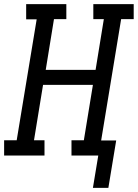

<svg xmlns="http://www.w3.org/2000/svg" viewBox="-30 -755 669 932"><path d="M421 157 447 0H317V-74H377L421 -343H179L135 -74H186V0H-10V-74H51L148 -661H97V-735H292V-662H232L192 -416H434L474 -662H423V-735H619V-662H558L461 -73H534L496 157Z"/></svg>

Font: Iosevka HT Extended
Style: Italic
Weight: 400
Width: 7
Italic angle: -9°
Monospace: yes
Designer: Belleve Invis
Foundry: Belleve Invis
Version: Version 32.3.0; ttfautohint (v1.8.4)